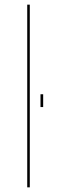

<svg xmlns="http://www.w3.org/2000/svg" viewBox="-20 -805 250 825"><path d="M97 0H108V-785H97ZM154 -400V-345H165.5V-400Z"/></svg>

Font: Anybody Expanded Thin
Style: Regular
Weight: 250
Width: 7
Version: Version 1.113;gftools[0.9.25]